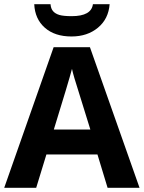

<svg xmlns="http://www.w3.org/2000/svg" viewBox="-20 -889 681 909"><path d="M489.3 0 441.4 -157.7H199.7L151.4 0H0L233.9 -665.5H405.8L640.6 0ZM407.7 -275.9Q340.8 -490.2 332.5 -518.3Q324.2 -546.4 320.8 -563Q305.7 -504.9 234.9 -275.9ZM499 -869.1Q493.7 -799.3 443.6 -757.8Q393.6 -716.3 318.4 -716.3Q239.3 -716.3 192.4 -757.6Q145.5 -798.8 142.1 -869.1H219.2Q220.7 -848.1 231.4 -835.9Q242.2 -823.7 261.5 -818.1Q280.8 -812.5 319.3 -812.5Q412.6 -812.5 419.9 -869.1Z"/></svg>

Font: Bpm'online Open Sans
Style: Bold
Weight: 700
Foundry: Ascender Corporation
Version: Version 1.10